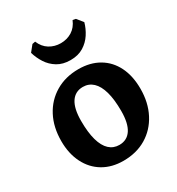

<svg xmlns="http://www.w3.org/2000/svg" viewBox="-169 -795 841 913"><g transform="rotate(-30 251.5 -338.5)"><path d="M242.6 12Q179.3 12 131.9 -16.2Q84.5 -44.5 58.5 -96.3Q32.4 -148.2 32.4 -216.8Q32.4 -293.3 62.7 -350.8Q92.9 -408.3 147.5 -440.6Q202.1 -473 273.4 -473Q338.1 -473 385.2 -445.2Q432.4 -417.5 457.8 -366.3Q483.2 -315.2 483.2 -244.7Q483.2 -169.2 452.9 -111Q422.6 -52.7 368.6 -20.4Q314.5 12 242.6 12ZM263.4 -63.2Q305.9 -63.2 328.5 -97.4Q351.1 -131.6 351.1 -199.2Q351.1 -262.4 339.2 -304.6Q327.3 -346.7 304.6 -368Q281.8 -389.3 249.7 -389.3Q207.3 -389.3 184.6 -355Q162 -320.7 162 -253.4Q162 -189.8 173.9 -147.5Q185.8 -105.1 208.6 -84.1Q231.3 -63.2 263.4 -63.2ZM264 -528.5Q222.3 -528.5 192.6 -546.6Q163 -564.7 144.8 -593.2Q126.6 -621.7 117.8 -652.5L144.7 -685.9L161.2 -689.1Q175.1 -655.2 202.7 -638.2Q230.3 -621.3 264 -621.3Q298.3 -621.3 325.6 -638.2Q352.9 -655.2 366.8 -689.1L383.3 -685.9L410.2 -652.5Q401.8 -621.7 383.4 -593.2Q365 -564.7 335.6 -546.6Q306.2 -528.5 264 -528.5Z"/></g></svg>

Font: Alegreya
Style: Regular
Weight: 400
Designer: Juan Pablo del Peral
Foundry: Huerta Tipografica
Version: Version 2.009